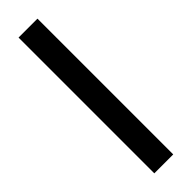

<svg xmlns="http://www.w3.org/2000/svg" viewBox="-311 -815 926 926"><g transform="rotate(-45 151.5 -352.0)"><path d="M87 111V-815H216V111Z"/></g></svg>

Font: Bitter Pro ExtraBold
Style: Regular
Weight: 800
Designer: Sol Matas, and Bitter project Authors
Foundry: Sol Matas
Version: Version 1.010